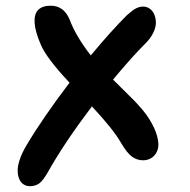

<svg xmlns="http://www.w3.org/2000/svg" viewBox="-20 -576 659 666"><path d="M84 69.8Q71.8 69.8 62 63.7Q52.2 57.6 46.9 45.2Q41.5 32.7 41.3 16.1Q41 -0.5 48.8 -23.4Q56.6 -46.4 71.8 -71.8Q129.9 -169.4 221.2 -289.1Q141.6 -374 122.1 -419.9Q102.1 -465.3 100.1 -496.3Q98.1 -527.3 112.5 -541.7Q127 -556.2 155.8 -556.2Q201.2 -556.2 221.2 -508.8Q243.2 -450.2 294.9 -383.8Q364.3 -467.3 418.9 -522Q438 -539.6 450.7 -546.4Q463.4 -553.2 477.1 -553.2Q488.8 -553.2 499 -546.1Q509.3 -539.1 514.9 -526.4Q520.5 -513.7 520.8 -497.8Q521 -481.9 511.7 -462.4Q502.4 -442.9 483.9 -424.8Q435.1 -376 372.1 -299.8Q381.3 -290.5 408 -264.4Q434.6 -238.3 445.8 -226.8Q457 -215.3 472.7 -197Q488.3 -178.7 497.1 -164.1Q518.6 -129.9 525.6 -101.6Q532.7 -73.2 526.6 -55.9Q520.5 -38.6 507.3 -29.3Q494.1 -20 476.1 -20Q455.6 -20 438 -32.5Q420.4 -44.9 398.9 -82Q372.6 -127.9 298.8 -207Q202.1 -79.1 145 22.9Q129.4 50.3 116.2 60.1Q103 69.8 84 69.8Z"/></svg>

Font: Shantell Sans Irregular Bouncy
Style: Regular
Weight: 500
Designer: Stephen Nixon, Anya Danilova, Shantell Martin
Foundry: Arrow Type
Version: Version 1.006;[9816181b4]